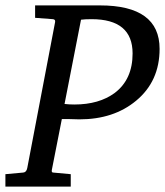

<svg xmlns="http://www.w3.org/2000/svg" viewBox="-43 -691 612 711"><path d="M548 -510Q548 -390 461 -318Q378 -249 251 -249Q238 -249 214 -250Q190 -250 186 -250L149 -62Q147 -52 154 -52L219 -46V0H-23V-46L43 -52Q55 -53 58 -69L161 -609Q163 -619 153 -620L87 -625V-671H327Q548 -671 548 -510ZM448 -493Q448 -620 296 -620Q271 -620 257 -618L196 -306Q214 -304 232 -304Q324 -304 382 -347Q448 -397 448 -493Z"/></svg>

Font: Apparatus SIL
Style: Italic
Weight: 400
Italic angle: -11°
Version: Version 1.0